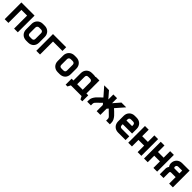

<svg xmlns="http://www.w3.org/2000/svg" viewBox="660 -2828 5110 5110"><g transform="rotate(45 3215.5 -273.0)"><path d="M50 -629H546L545 0H405V-489H191V0H51L50 -629Z M1140 -210Q1140 -163 1125 -124Q1110 -85 1082.5 -57.5Q1055 -30 1016 -15Q977 0 930 0H856Q810 0 771.5 -15.5Q733 -31 705 -59Q677 -87 661.5 -125.5Q646 -164 646 -210V-421Q646 -465 662 -503.5Q678 -542 706.5 -570.5Q735 -599 773.5 -615Q812 -631 856 -631H930Q975 -631 1013.5 -615Q1052 -599 1080 -571Q1108 -543 1124 -504.5Q1140 -466 1140 -421ZM1000 -210V-421Q1000 -453 981 -472Q962 -491 930 -491H856Q826 -491 806 -471Q786 -451 786 -421V-210Q786 -140 856 -140H930Q1000 -140 1000 -210Z M1736 -489H1381V0H1241L1240 -629H1736V-489Z M2330 -210Q2330 -163 2315 -124Q2300 -85 2272.5 -57.5Q2245 -30 2206 -15Q2167 0 2120 0H2046Q2000 0 1961.5 -15.5Q1923 -31 1895 -59Q1867 -87 1851.5 -125.5Q1836 -164 1836 -210V-421Q1836 -465 1852 -503.5Q1868 -542 1896.5 -570.5Q1925 -599 1963.5 -615Q2002 -631 2046 -631H2120Q2165 -631 2203.5 -615Q2242 -599 2270 -571Q2298 -543 2314 -504.5Q2330 -466 2330 -421ZM2190 -210V-421Q2190 -453 2171 -472Q2152 -491 2120 -491H2046Q2016 -491 1996 -471Q1976 -451 1976 -421V-210Q1976 -140 2046 -140H2120Q2190 -140 2190 -210Z M2430 -140H2499V-419Q2499 -465 2514.5 -503.5Q2530 -542 2558 -570Q2586 -598 2624.5 -613.5Q2663 -629 2709 -629H2777Q2811 -629 2847 -618V-629H2987V-140H3057V85H2988L2945 0H2542L2499 85H2430ZM2847 -419Q2847 -451 2828 -470Q2809 -489 2777 -489H2709Q2639 -489 2639 -419V-140H2847Z M3997 -628 3783 -383Q3817 -350 3856.5 -315Q3896 -280 3930 -240.5Q3964 -201 3986.5 -156.5Q4009 -112 4009 -60V0H3869Q3869 -13 3869.5 -26Q3870 -39 3870 -52Q3870 -71 3867 -84.5Q3864 -98 3857.5 -108.5Q3851 -119 3841 -129Q3831 -139 3818 -152L3691 -276L3653 -232V0H3513V-232L3475 -276L3348 -152Q3324 -129 3313.5 -114Q3303 -99 3299 -84Q3295 -69 3296 -50Q3297 -31 3297 0H3157V-60Q3157 -112 3179.5 -156.5Q3202 -201 3236 -240.5Q3270 -280 3309.5 -315Q3349 -350 3383 -383L3169 -628H3349L3513 -439V-628H3653V-439L3817 -628Z M4601 0H4319Q4273 0 4234.5 -15.5Q4196 -31 4168 -59Q4140 -87 4124.5 -125.5Q4109 -164 4109 -210V-420Q4109 -466 4124.5 -504.5Q4140 -543 4168 -571Q4196 -599 4234.5 -614.5Q4273 -630 4319 -630H4391Q4437 -630 4475.5 -614.5Q4514 -599 4542 -571Q4570 -543 4585.5 -504.5Q4601 -466 4601 -420V-245H4249V-210Q4249 -140 4319 -140H4601ZM4249 -420V-385H4461V-420Q4461 -490 4391 -490H4319Q4249 -490 4249 -420Z M4701 -630H4841V-385H5055V-630H5195V0H5055V-245H4841V0H4701V-630Z M5295 -630H5435V-385H5649V-630H5789V0H5649V-245H5435V0H5295V-630Z M6241 -245H6065Q6050 -245 6039.5 -234.5Q6029 -224 6029 -209V0H5889V-211Q5889 -238 5898.5 -264.5Q5908 -291 5925 -313Q5889 -359 5889 -420Q5889 -466 5904.5 -504.5Q5920 -543 5948 -571Q5976 -599 6014.5 -614.5Q6053 -630 6099 -630H6381V-2H6379V0H6241ZM6241 -385V-490H6099Q6029 -490 6029 -420Q6029 -405 6039.5 -395Q6050 -385 6065 -385Z"/></g></svg>

Font: CAT North
Style: Regular
Weight: 400
Designer: Peter Wiegel
Foundry: Peter Wiegel
Version: Version 1.000